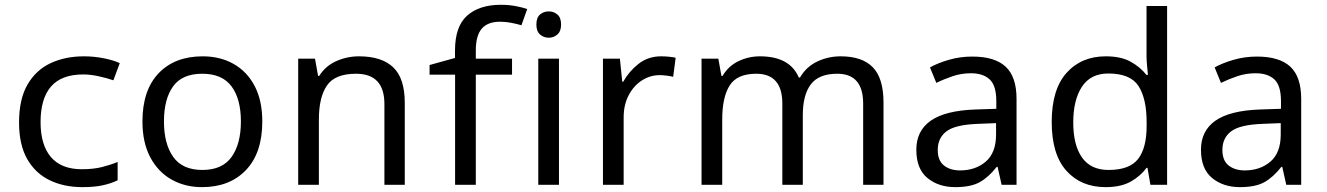

<svg xmlns="http://www.w3.org/2000/svg" viewBox="-20 -767 5508 797"><path d="M322.3 9.8Q245.6 9.8 186.3 -18.8Q127 -47.4 93 -106.7Q59.1 -166 59.1 -258.8Q59.1 -355.5 94.2 -416Q129.4 -476.6 190.2 -504.9Q251 -533.2 328.1 -533.2Q371.1 -533.2 411.9 -524.9Q452.6 -516.6 477.1 -504.9L450.7 -433.6Q425.8 -442.4 390.6 -450.2Q355.5 -458 325.7 -458Q235.4 -458 191.9 -408Q148.4 -357.9 148.4 -259.8Q148.4 -165.5 191.4 -115Q234.4 -64.5 319.8 -64.5Q367.2 -64.5 403.1 -73.5Q439 -82.5 468.3 -94.7V-18.6Q439.9 -4.9 405.5 2.4Q371.1 9.8 322.3 9.8Z M1068.8 -262.7Q1068.8 -132.3 1001.2 -61.3Q933.6 9.8 818.4 9.8Q747.1 9.8 691.2 -22.2Q635.3 -54.2 603.3 -115Q571.3 -175.8 571.3 -262.7Q571.3 -392.6 638.4 -462.9Q705.6 -533.2 821.3 -533.2Q894 -533.2 950 -501.5Q1005.9 -469.7 1037.4 -409.4Q1068.8 -349.1 1068.8 -262.7ZM660.6 -262.7Q660.6 -169.9 699 -115.7Q737.3 -61.5 820.3 -61.5Q902.8 -61.5 941.4 -115.7Q980 -169.9 980 -262.7Q980 -356 941.2 -408.4Q902.3 -460.9 819.3 -460.9Q736.3 -460.9 698.5 -408.4Q660.6 -356 660.6 -262.7Z M1470.2 -533.2Q1564.5 -533.2 1612.3 -487.5Q1660.2 -441.9 1660.2 -340.8V0H1575.7V-335Q1575.7 -460.9 1458 -460.9Q1370.6 -460.9 1337.2 -412.1Q1303.7 -363.3 1303.7 -271.5V0H1217.8V-523.4H1287.6L1300.3 -452.1H1305.2Q1331.1 -493.2 1375.7 -513.2Q1420.4 -533.2 1470.2 -533.2Z M2105.5 -523.4V-457H1955.1V0H1869.1V-457H1763.2V-497.1L1868.7 -526.4V-556.6Q1868.7 -657.7 1919.4 -702.4Q1970.2 -747.1 2058.6 -747.1Q2092.3 -747.1 2120.6 -741.7Q2148.9 -736.3 2168.5 -729.5L2144.5 -662.1Q2126.5 -667.5 2103.3 -672.1Q2080.1 -676.8 2055.7 -676.8Q2004.4 -676.8 1979.7 -647.9Q1955.1 -619.1 1955.1 -557.6V-523.4ZM2258.3 -719.7Q2278.3 -719.7 2293.7 -706.8Q2309.1 -693.8 2309.1 -665Q2309.1 -637.2 2293.7 -623.8Q2278.3 -610.4 2258.3 -610.4Q2236.8 -610.4 2221.7 -623.8Q2206.5 -637.2 2206.5 -665Q2206.5 -693.8 2221.7 -706.8Q2236.8 -719.7 2258.3 -719.7ZM2214.4 -523.4H2300.3V0H2214.4Z M2724.6 -533.2Q2738.8 -533.2 2755.4 -531.7Q2772 -530.3 2784.7 -527.3L2774.4 -448.2Q2762.2 -451.2 2746.8 -453.1Q2731.4 -455.1 2718.3 -455.1Q2678.7 -455.1 2644.5 -433.1Q2610.4 -411.1 2589.6 -371.6Q2568.8 -332 2568.8 -279.3V0H2482.9V-523.4H2553.2L2563 -427.7H2566.9Q2591.3 -471.2 2630.9 -502.2Q2670.4 -533.2 2724.6 -533.2Z M3469.7 -533.2Q3559.1 -533.2 3603.3 -487.5Q3647.5 -441.9 3647.5 -340.8V0H3563V-336.9Q3563 -460.9 3455.6 -460.9Q3378.9 -460.9 3345.7 -416.7Q3312.5 -372.6 3312.5 -289.1V0H3227.5V-336.9Q3227.5 -460.9 3119.1 -460.9Q3039.6 -460.9 3008.8 -412.1Q2978 -363.3 2978 -271.5V0H2892.1V-523.4H2961.9L2974.6 -452.1H2979.5Q3003.9 -493.2 3045.7 -513.2Q3087.4 -533.2 3134.8 -533.2Q3258.3 -533.2 3295.9 -445.3H3300.8Q3327.1 -490.2 3372.6 -511.7Q3418 -533.2 3469.7 -533.2Z M4016.1 -532.2Q4109.4 -532.2 4154.5 -490.2Q4199.7 -448.2 4199.7 -356.4V0H4137.7L4121.1 -74.2H4117.2Q4083.5 -31.2 4046.6 -10.7Q4009.8 9.8 3945.3 9.8Q3876 9.8 3829.8 -28.1Q3783.7 -65.9 3783.7 -145.5Q3783.7 -224.1 3843.8 -266.1Q3903.8 -308.1 4028.8 -312.5L4115.7 -315.4V-346.7Q4115.7 -412.1 4088.1 -437.5Q4060.5 -462.9 4010.7 -462.9Q3970.7 -462.9 3934.6 -450.7Q3898.4 -438.5 3866.7 -422.9L3840.3 -487.3Q3874 -505.9 3919.9 -519Q3965.8 -532.2 4016.1 -532.2ZM4114.7 -255.9 4040 -252.9Q3945.3 -249.5 3908.9 -221.9Q3872.6 -194.3 3872.6 -144.5Q3872.6 -100.6 3898.4 -80.1Q3924.3 -59.6 3965.3 -59.6Q4029.3 -59.6 4072 -96.2Q4114.7 -132.8 4114.7 -209Z M4569.3 9.8Q4467.8 9.8 4406.7 -58.1Q4345.7 -126 4345.7 -260.7Q4345.7 -395.5 4407.2 -464.4Q4468.8 -533.2 4570.3 -533.2Q4633.3 -533.2 4673.6 -510.7Q4713.9 -488.3 4738.8 -456.1H4745.1Q4743.7 -468.8 4741.5 -493.7Q4739.3 -518.6 4739.3 -533.2V-742.2H4824.7V0H4755.4L4743.2 -70.3H4739.3Q4714.8 -36.6 4674.1 -13.4Q4633.3 9.8 4569.3 9.8ZM4581.5 -61.5Q4668.9 -61.5 4704.3 -107.2Q4739.7 -152.8 4739.7 -244.1V-259.8Q4739.7 -357.4 4706.1 -409.7Q4672.4 -461.9 4580.6 -461.9Q4507.3 -461.9 4471.2 -407Q4435.1 -352.1 4435.1 -258.8Q4435.1 -165 4471.4 -113.3Q4507.8 -61.5 4581.5 -61.5Z M5197.8 -532.2Q5291 -532.2 5336.2 -490.2Q5381.3 -448.2 5381.3 -356.4V0H5319.3L5302.7 -74.2H5298.8Q5265.1 -31.2 5228.3 -10.7Q5191.4 9.8 5127 9.8Q5057.6 9.8 5011.5 -28.1Q4965.3 -65.9 4965.3 -145.5Q4965.3 -224.1 5025.4 -266.1Q5085.4 -308.1 5210.4 -312.5L5297.4 -315.4V-346.7Q5297.4 -412.1 5269.8 -437.5Q5242.2 -462.9 5192.4 -462.9Q5152.3 -462.9 5116.2 -450.7Q5080.1 -438.5 5048.3 -422.9L5022 -487.3Q5055.7 -505.9 5101.6 -519Q5147.5 -532.2 5197.8 -532.2ZM5296.4 -255.9 5221.7 -252.9Q5127 -249.5 5090.6 -221.9Q5054.2 -194.3 5054.2 -144.5Q5054.2 -100.6 5080.1 -80.1Q5106 -59.6 5147 -59.6Q5210.9 -59.6 5253.7 -96.2Q5296.4 -132.8 5296.4 -209Z"/></svg>

Font: Lunasima
Style: Regular
Weight: 400
Designer: The DocRepair Project, Monotype Design Team
Foundry: Google
Version: Version 2.009